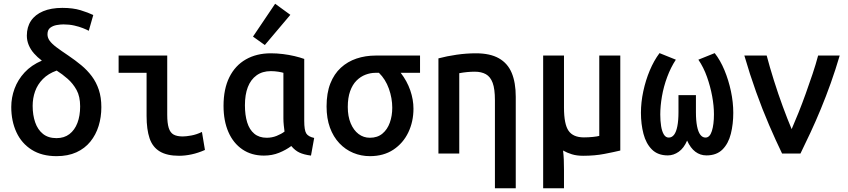

<svg xmlns="http://www.w3.org/2000/svg" viewBox="-20 -818 4520 1023"><path d="M281 14Q203 14 149 -20Q95 -54 67.5 -113.5Q40 -173 40 -248Q40 -298 57.5 -345.5Q75 -393 111 -432Q147 -471 203 -495Q179 -513 161 -533.5Q143 -554 133 -578Q123 -602 123 -628Q123 -674 145 -707Q167 -740 209.5 -758Q252 -776 312 -776Q369 -776 409.5 -763.5Q450 -751 477 -738L453 -654Q442 -660 422 -668Q402 -676 375.5 -682Q349 -688 318 -688Q302 -688 282 -684.5Q262 -681 247.5 -670Q233 -659 233 -635Q233 -617 244.5 -601Q256 -585 280.5 -566.5Q305 -548 344 -522Q381 -497 413 -470.5Q445 -444 469 -412Q493 -380 506.5 -339.5Q520 -299 520 -247Q520 -194 505.5 -147Q491 -100 461.5 -63.5Q432 -27 387 -6.5Q342 14 281 14ZM281 -82Q322 -82 350 -103.5Q378 -125 392.5 -163Q407 -201 407 -251Q407 -304 388 -338.5Q369 -373 340.5 -398Q312 -423 282 -442Q237 -426 208.5 -397Q180 -368 167 -331.5Q154 -295 154 -254Q154 -205 167.5 -166Q181 -127 209 -104.5Q237 -82 281 -82Z M934 12Q870 12 831.5 -11Q793 -34 777 -81Q761 -128 761 -200V-430H612V-522H871V-206Q871 -162 879 -136.5Q887 -111 905 -101Q923 -91 954 -91Q971 -91 999 -96Q1027 -101 1056 -115L1072 -19Q1036 -3 1001 4.5Q966 12 934 12Z M1386 11Q1320 11 1271.5 -22Q1223 -55 1197 -114.5Q1171 -174 1171 -254Q1171 -344 1202 -406.5Q1233 -469 1290 -501.5Q1347 -534 1423 -534Q1455 -534 1487.5 -530Q1520 -526 1549.5 -519Q1579 -512 1601 -504V-174Q1601 -125 1611.5 -107.5Q1622 -90 1654 -83L1637 11Q1599 6 1575.5 -5Q1552 -16 1532 -40Q1504 -19 1467 -4Q1430 11 1386 11ZM1401 -84Q1429 -84 1454 -94Q1479 -104 1496 -117Q1494 -132 1492 -150.5Q1490 -169 1490 -187V-430Q1481 -433 1462 -436Q1443 -439 1423 -439Q1378 -439 1347 -416.5Q1316 -394 1300.5 -354Q1285 -314 1285 -257Q1285 -205 1297 -166Q1309 -127 1335 -105.5Q1361 -84 1401 -84ZM1391 -578 1328 -623 1446 -798 1527 -739Z M1951 14Q1904 14 1862 -3.5Q1820 -21 1788 -55Q1756 -89 1738 -138Q1720 -187 1720 -251Q1720 -322 1740 -373Q1760 -424 1796 -457Q1832 -490 1879.5 -506Q1927 -522 1982 -522H2218V-430H2115Q2149 -386 2166 -336.5Q2183 -287 2183 -239Q2183 -170 2155.5 -112.5Q2128 -55 2076 -20.5Q2024 14 1951 14ZM1951 -84Q1991 -84 2017.5 -106Q2044 -128 2057 -164.5Q2070 -201 2070 -244Q2070 -295 2052 -345.5Q2034 -396 1999 -430H1980Q1954 -430 1927.5 -420Q1901 -410 1879.5 -388.5Q1858 -367 1845.5 -332Q1833 -297 1833 -248Q1833 -198 1848.5 -161Q1864 -124 1890.5 -104Q1917 -84 1951 -84Z M2617 185V-284Q2617 -344 2605 -376.5Q2593 -409 2569 -422.5Q2545 -436 2510 -436Q2490 -436 2469 -434Q2448 -432 2427 -428V0H2316V-507Q2361 -519 2413 -526.5Q2465 -534 2516 -534Q2591 -534 2638 -507.5Q2685 -481 2706.5 -429.5Q2728 -378 2728 -302V185Z M2874 185V-522H2985V-245Q2985 -156 3009.5 -121Q3034 -86 3091 -86Q3116 -86 3139.5 -88.5Q3163 -91 3173 -94V-522H3285V-16Q3252 -8 3200.5 2Q3149 12 3087 12Q3053 12 3027 4Q3001 -4 2980 -16Q2983 8 2984 32.5Q2985 57 2985 86V185Z M3538 10Q3485 10 3453.5 -21.5Q3422 -53 3408.5 -105Q3395 -157 3395 -217Q3395 -273 3407.5 -331.5Q3420 -390 3442 -442.5Q3464 -495 3494 -535L3581 -500Q3554 -459 3535 -408Q3516 -357 3507 -305Q3498 -253 3498 -208Q3498 -174 3502.5 -146Q3507 -118 3517 -101.5Q3527 -85 3543 -85Q3560 -85 3571.5 -100Q3583 -115 3589 -145.5Q3595 -176 3595 -220V-311H3688V-220Q3688 -176 3694 -145.5Q3700 -115 3711.5 -100Q3723 -85 3739 -85Q3762 -85 3773 -120Q3784 -155 3784 -209Q3784 -254 3774.5 -305.5Q3765 -357 3747 -408Q3729 -459 3701 -500L3788 -535Q3818 -497 3840 -444Q3862 -391 3874.5 -332Q3887 -273 3887 -217Q3887 -157 3874 -105Q3861 -53 3829.5 -21.5Q3798 10 3744 10Q3711 10 3685 -9.5Q3659 -29 3641 -69Q3624 -29 3596.5 -9.5Q3569 10 3538 10Z M4147 0Q4114 -68 4078 -151.5Q4042 -235 4008.5 -328.5Q3975 -422 3946 -522H4065Q4081 -461 4103.5 -389.5Q4126 -318 4151 -250Q4176 -182 4198 -130Q4215 -169 4234.5 -217.5Q4254 -266 4273 -319Q4292 -372 4309.5 -424Q4327 -476 4339 -522H4454Q4432 -447 4406.5 -375.5Q4381 -304 4353.5 -237.5Q4326 -171 4298 -111Q4270 -51 4245 0Z"/></svg>

Font: Ubuntu Sans Mono Medium
Style: Regular
Weight: 500
Monospace: yes
Designer: Dalton Maag Ltd
Foundry: Dalton Maag Ltd
Version: Version 1.006